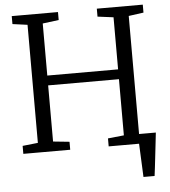

<svg xmlns="http://www.w3.org/2000/svg" viewBox="-60 -797 912 1032"><g transform="rotate(-5 395.5 -281.5)"><path d="M672 180Q671 157.5 670 135Q669 112.5 668 90Q667 67.5 666 45Q665 22.5 664 0L629 -52H759Q756.5 -29 753.8 -5.8Q751 17.5 748.5 40.8Q746 64 743.2 87.2Q740.5 110.5 737.8 133.8Q735 157 732 180ZM122.5 -52V-689L42 -700V-743H291.5V-700L204.5 -689V-408H586.5V-689L501 -700V-743H749V-700L668.5 -689V-52L751.5 -43V0H500V-43L586.5 -52V-355H204.5V-52L292.5 -43V0H39.5V-43Z"/></g></svg>

Font: Merriweather 7pt Light
Style: Regular
Weight: 300
Designer: Eben Sorkin
Foundry: Eben Sorkin
Version: Version 2.200;gftools[0.9.31]